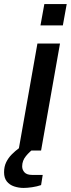

<svg xmlns="http://www.w3.org/2000/svg" viewBox="-67 -740 348 944"><path d="M24 0 117 -526H228L135 0ZM132 -615 151 -720H261L242 -615ZM49 184Q25 184 2.5 176.5Q-20 169 -33.5 152Q-47 135 -47 107Q-47 79 -36.5 57.5Q-26 36 -9 19Q8 2 27 -12H99L98 -8Q79 5 60.5 27.5Q42 50 42 78Q42 95 53.5 107.5Q65 120 91 120H143L135 170Q115 177 91 180.5Q67 184 49 184Z"/></svg>

Font: Archivo SemiExpanded Medium
Style: Italic
Weight: 500
Width: 6
Italic angle: -10°
Designer: Hector Gatti
Foundry: Omnibus-Type
Version: Version 2.001